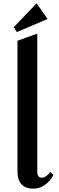

<svg xmlns="http://www.w3.org/2000/svg" viewBox="-20 -1127 354 1154"><path d="M204 -92Q204 -79 210.5 -69Q217 -59 231 -59Q245 -59 259.5 -70Q274 -81 283 -94L301 -75Q284 -41 251.5 -17Q219 7 182 7Q85 7 85 -98V-882L204 -925ZM200 -1107 63 -964 81 -934 266 -1013Z"/></svg>

Font: Amita
Style: Bold
Weight: 700
Designer: Eduardo Rodriguez Tunni, Modular Infotech, Brian J. Bonislawsky
Foundry: Eduardo Rodriguez Tunni, Modular Infotech, Brian J. Bonislawsky
Version: Version 1.003